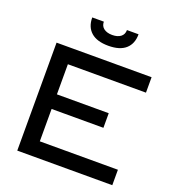

<svg xmlns="http://www.w3.org/2000/svg" viewBox="-160 -1044 1067 1170"><g transform="rotate(20 373.0 -459.5)"><path d="M312 -918.9Q312 -890.6 332.5 -875.2Q353 -859.9 387.2 -859.9Q421.4 -859.9 441.7 -875.2Q461.9 -890.6 461.9 -918.9H537.1Q537.1 -857.4 499.3 -823.7Q461.4 -790 387.2 -790Q313 -790 274.9 -823.7Q236.8 -857.4 236.8 -918.9ZM85 -700.2H701.2V-600.1H194.8V-404.8H530.8V-310.1H194.8V-100.1H701.2V0H85Z"/></g></svg>

Font: Copperplate Sans CC Heavy
Style: Regular
Weight: 400
Designer: indestructible type*
Foundry: Cowboy Collective
Version: Version 1.000